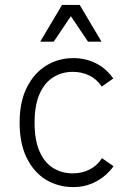

<svg xmlns="http://www.w3.org/2000/svg" viewBox="-20 -755 533 783"><path d="M60 -255Q60 -340 89.5 -398.5Q119 -457 168.5 -487.5Q218 -518 279 -518Q329 -518 371 -497Q413 -476 442 -435L395 -402Q374 -433 343.5 -447.5Q313 -462 277 -462Q232 -462 196.5 -439.5Q161 -417 141 -371Q121 -325 121 -255Q121 -184 141 -138Q161 -92 196.5 -70Q232 -48 277 -48Q314 -48 345 -63.5Q376 -79 396 -110L443 -77Q414 -37 371.5 -14.5Q329 8 279 8Q218 8 168.5 -21.5Q119 -51 89.5 -110Q60 -169 60 -255ZM144 -585 233 -735H305L394 -585H339L269 -689L199 -585Z"/></svg>

Font: Radio Canada Light
Style: Regular
Weight: 300
Designer: Charles Daoud, Etienne Aubert Bonn, Alexandre Saumier Demers, Jacques Le Bailly
Foundry: Radio-Canada
Version: Version 2.104;gftools[0.9.28.dev5+ged2979d]